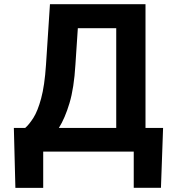

<svg xmlns="http://www.w3.org/2000/svg" viewBox="-20 -732 854 927"><path d="M221.2 -711.6H682.5V-114.3H767.4L757.1 174.7H625.7V0H188.6V175.1H54.3L46.9 -114.3H101.6Q120 -130 141 -162.6Q161.9 -195.3 178.6 -256.6Q195.3 -317.8 202.1 -419.4ZM344.1 -419.4Q337.4 -306.8 315.5 -234Q293.7 -161.2 264.2 -114.3H541.2V-595.9H355.8Z"/></svg>

Font: Interface
Style: Bold
Weight: 700
Designer: Rasmus Andersson
Foundry: rsms
Version: Version 1.8